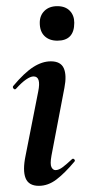

<svg xmlns="http://www.w3.org/2000/svg" viewBox="-20 -594 287 623"><path d="M106 9Q73 9 63 -16Q53 -41 63 -89L104 -297Q114 -346 89 -346Q79 -346 64.5 -336Q50 -326 32 -306Q28 -302 24 -306.5Q20 -311 23 -315Q59 -358 88 -376.5Q117 -395 145 -395Q177 -395 187 -372.5Q197 -350 189 -309L147 -89Q142 -61 147 -51.5Q152 -42 160 -42Q171 -42 184 -52Q197 -62 213 -77Q217 -81 221 -77Q225 -73 221 -69Q190 -32 163 -11.5Q136 9 106 9ZM166 -462Q140 -462 124.5 -477Q109 -492 109 -520Q109 -544 124.5 -559Q140 -574 166 -574Q192 -574 206.5 -559Q221 -544 221 -520Q221 -462 166 -462Z"/></svg>

Font: Cormorant Light
Style: Italic
Weight: 300
Italic angle: -10°
Designer: Christian Thalmann (Catharsis Fonts)
Foundry: Catharsis Fonts
Version: Version 4.000